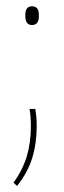

<svg xmlns="http://www.w3.org/2000/svg" viewBox="-20 -466 207 625"><path d="M95 -111.5Q96 -104.5 97.8 -89.2Q99.5 -74 99.5 -56Q99.5 0 85.2 47.2Q71 94.5 35.5 139.5L24 128.5Q54 87 67.2 42.8Q80.5 -1.5 80.5 -55.5Q80.5 -70 79.5 -84.2Q78.5 -98.5 76 -111.5ZM84 -384.5Q73.5 -384.5 68 -391.8Q62.5 -399 62.5 -413V-418Q62.5 -432 68 -438.8Q73.5 -445.5 84 -445.5Q95.5 -445.5 101 -438.8Q106.5 -432 106.5 -418V-413Q106.5 -399 101 -391.8Q95.5 -384.5 84 -384.5Z"/></svg>

Font: Anek Odia Medium Thin
Style: Regular
Weight: 250
Version: Version 1.003